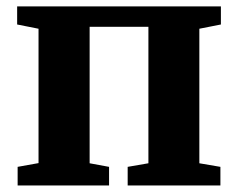

<svg xmlns="http://www.w3.org/2000/svg" viewBox="-20 -568 730 588"><path d="M34 0V-57L98 -68.5V-480L32.5 -493V-548.5H656.5V-493L590.5 -480V-68L655 -57V0H371V-57L434.5 -68V-486H254.5V-68L314 -57V0Z"/></svg>

Font: Merriweather 36pt ExtraBold
Style: Regular
Weight: 800
Designer: Eben Sorkin
Foundry: Eben Sorkin
Version: Version 2.100